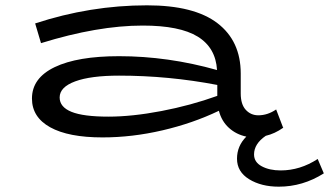

<svg xmlns="http://www.w3.org/2000/svg" viewBox="-20 -503 1236 721"><path d="M1196 148Q1117 198 1027 198Q961 198 915.5 170Q870 142 870 93Q870 45 905 10Q867 2 839.5 -23Q812 -48 802 -87Q704 -40 590 -13.5Q476 13 365 13Q237 13 168.5 -25Q100 -63 100 -133Q100 -210 185.5 -251Q271 -292 427 -292Q611 -292 795 -240Q790 -324 722.5 -365.5Q655 -407 516 -407Q347 -407 134 -341L112 -415Q319 -483 532 -483Q709 -483 796.5 -416Q884 -349 884 -227V-152Q884 -111 903 -90.5Q922 -70 950 -70Q985 -70 1017 -92L1043 -24L1045 -23H1043Q1012 -1 978 7Q934 37 934 77Q934 106 963 121.5Q992 137 1034 137Q1107 137 1173 94ZM387 -65Q476 -65 586 -86Q696 -107 796 -143V-184Q613 -219 427 -219Q321 -219 262.5 -197.5Q204 -176 204 -137Q204 -101 248.5 -83Q293 -65 387 -65Z"/></svg>

Font: BioRhyme Expanded
Style: Regular
Weight: 400
Width: 7
Designer: Aoife Mooney
Foundry: Aoife Mooney Type
Version: Version 1.001